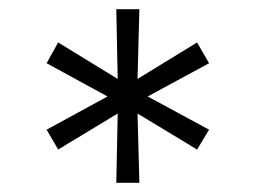

<svg xmlns="http://www.w3.org/2000/svg" viewBox="-20 -698 553 416"><path d="M232 -302H282L278 -452L407 -374L433 -417L300 -489L433 -561L407 -606L278 -527L282 -678H232L235 -527L106 -606L81 -561L213 -489L81 -417L106 -374L235 -452Z"/></svg>

Font: All Genders v4 Light
Style: Regular
Weight: 300
Designer: Rassam Alawdi
Foundry: Rassam Art
Version: Version 3.100;FEAKit 1.0